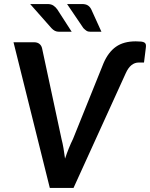

<svg xmlns="http://www.w3.org/2000/svg" viewBox="-20 -932 744 952"><path d="M47 0ZM47 -722.5 227 0H344.5L604 -570C619.7 -604.7 641.2 -622 668.5 -622H694L703 -694.5C704 -701.2 704.1 -706.6 703.2 -710.8C702.4 -714.9 700.2 -718.2 696.5 -720.8C692.8 -723.2 687.5 -724.9 680.5 -725.8C673.5 -726.6 664.3 -727 653 -727C613 -727 580.3 -718.1 555 -700.2C529.7 -682.4 509.2 -655.3 493.5 -619L342 -243C335 -229 328.2 -213.8 321.5 -197.2C314.8 -180.8 308.5 -163.5 302.5 -145.5C300.2 -163.5 297.6 -180.8 294.8 -197.2C291.9 -213.8 288.7 -229 285 -243L188.5 -693C186.5 -701.7 182.2 -708.8 175.5 -714.2C168.8 -719.8 159.8 -722.5 148.5 -722.5ZM386.5 -912H312.5L393.5 -792.5C399.2 -786.8 404.4 -782.4 409.2 -779.2C414.1 -776.1 420.8 -774.5 429.5 -774.5H483L432.5 -885.5C428.5 -893.8 422.9 -900.3 415.8 -905C408.6 -909.7 398.8 -912 386.5 -912ZM215 -912H129.5L235 -792.5C240.7 -786.5 246.4 -782 252.2 -779C258.1 -776 265.3 -774.5 274 -774.5H335.5L264 -885.5C258.3 -893.5 251.8 -899.9 244.2 -904.8C236.8 -909.6 227 -912 215 -912Z"/></svg>

Font: Lato
Style: Bold Italic
Weight: 700
Italic angle: -7°
Designer: Lukasz Dziedzic
Foundry: tyPoland Lukasz Dziedzic
Version: Version 2.007; 2014-02-27